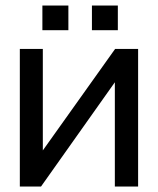

<svg xmlns="http://www.w3.org/2000/svg" viewBox="-20 -678 574 698"><path d="M314.2 -657.9V-568.1H408.4V-657.9ZM134.1 -657.9V-568.1H228.6V-657.9ZM135.7 -500H52.1V0H129.2L397.5 -378.9V0H482.1V-500H398.4L135.7 -131.2Z"/></svg>

Font: Overused Grotesk Light
Style: Regular
Weight: 300
Designer: RandomMaerks
Version: Version 0.005